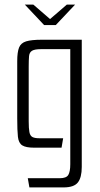

<svg xmlns="http://www.w3.org/2000/svg" viewBox="-20 -643 436 836"><path d="M88 -623H125L198 -560L271 -623H307L223 -534H172ZM108 173 101 133H240Q269 133 277.5 118.5Q286 104 286 72V-429H159Q131 -429 119.5 -422Q108 -415 106.5 -398.5Q105 -382 105 -353V-115Q105 -84 108 -68Q111 -52 121 -46.5Q131 -41 152 -41H255L248 0H128Q93 0 77 -10Q61 -20 58 -47.5Q55 -75 55 -127V-377Q55 -416 63 -436Q71 -456 94 -463Q117 -470 162 -470H336V84Q336 130 319 151.5Q302 173 257 173Z"/></svg>

Font: Smooch Sans Thin
Style: Regular
Weight: 400
Version: Version 1.010